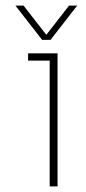

<svg xmlns="http://www.w3.org/2000/svg" viewBox="-20 -664 305 684"><path d="M130 -522 35 -644H64L145 -540L226 -644H255L160 -522ZM157 0V-448H80V-474H185V0Z"/></svg>

Font: Kanit Thin
Style: Regular
Weight: 250
Designer: Katatrad Team
Foundry: CadsonDemak
Version: Version 2.000; ttfautohint (v1.8.3)